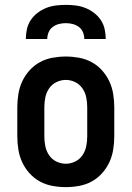

<svg xmlns="http://www.w3.org/2000/svg" viewBox="-20 -760 540 788"><path d="M250 8Q223 8 195.5 3Q168 -2 144 -15Q120 -28 101.5 -48.5Q83 -69 71.5 -93.5Q60 -118 55.5 -145.5Q51 -173 51 -200V-320Q51 -347 55.5 -374.5Q60 -402 71.5 -426.5Q83 -451 101.5 -471.5Q120 -492 144 -505Q168 -518 195.5 -523Q223 -528 250 -528Q277 -528 304.5 -523Q332 -518 356 -505Q380 -492 398.5 -471.5Q417 -451 428.5 -426.5Q440 -402 444.5 -374.5Q449 -347 449 -320V-200Q449 -173 444.5 -145.5Q440 -118 428.5 -93.5Q417 -69 398.5 -48.5Q380 -28 356 -15Q332 -2 304.5 3Q277 8 250 8ZM250 -88Q270 -88 288.5 -97Q307 -106 318.5 -123Q330 -140 334 -160Q338 -180 338 -200V-320Q338 -340 334 -360Q330 -380 318.5 -397Q307 -414 288.5 -423Q270 -432 250 -432Q230 -432 211.5 -423Q193 -414 181.5 -397Q170 -380 166 -360Q162 -340 162 -320V-200Q162 -180 166 -160Q170 -140 181.5 -123Q193 -106 211.5 -97Q230 -88 250 -88ZM86 -600Q86 -620 90.5 -640.5Q95 -661 106.5 -678Q118 -695 134.5 -707.5Q151 -720 170 -727.5Q189 -735 209.5 -737.5Q230 -740 250 -740Q270 -740 290.5 -737.5Q311 -735 330 -727.5Q349 -720 365.5 -707.5Q382 -695 393.5 -678Q405 -661 409.5 -640.5Q414 -620 414 -600H326Q326 -614 320.5 -627.5Q315 -641 303.5 -649.5Q292 -658 278 -661.5Q264 -665 250 -665Q236 -665 222 -661.5Q208 -658 196.5 -649.5Q185 -641 179.5 -627.5Q174 -614 174 -600Z"/></svg>

Font: Iosevka Algr
Style: Bold
Weight: 700
Monospace: yes
Designer: Belleve Invis
Foundry: Belleve Invis
Version: Version 26.0.2; ttfautohint (v1.8.3)